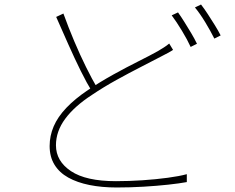

<svg xmlns="http://www.w3.org/2000/svg" viewBox="-20 -808 1040 851"><path d="M747 -587Q737 -580 723.5 -573Q710 -566 693 -557Q657 -538 605 -511.5Q553 -485 496 -453.5Q439 -422 387 -387Q310 -337 269 -281.5Q228 -226 228 -164Q228 -94 294.5 -49.5Q361 -5 494 -5Q552 -5 611.5 -9Q671 -13 723 -20Q775 -27 808 -36V-1Q776 5 725.5 10.5Q675 16 616 19.5Q557 23 497 23Q431 23 376.5 12Q322 1 282.5 -21Q243 -43 221.5 -78Q200 -113 200 -161Q200 -206 218 -248Q236 -290 274 -330Q312 -370 370 -409Q425 -446 483 -478Q541 -510 593 -536Q645 -562 679 -581Q694 -590 706 -597.5Q718 -605 730 -615ZM261 -748Q283 -687 309 -625.5Q335 -564 361.5 -510.5Q388 -457 411 -418L388 -402Q365 -439 338 -493.5Q311 -548 283 -611Q255 -674 229 -733ZM769 -753Q782 -735 797 -711Q812 -687 827 -662Q842 -637 853 -614L825 -600Q811 -631 786.5 -671.5Q762 -712 741 -740ZM871 -788Q885 -770 901 -745.5Q917 -721 932.5 -696Q948 -671 958 -651L930 -637Q913 -671 890 -709Q867 -747 844 -775Z"/></svg>

Font: Noto Sans SC Thin Thin
Style: Regular
Weight: 250
Version: Version 2.004-H2;hotconv 1.0.118;makeotfexe 2.5.65603